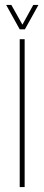

<svg xmlns="http://www.w3.org/2000/svg" viewBox="-20 -759 180 779"><path d="M60 0V-600H80V0ZM60 -640 5 -739H26L71 -659L115 -739H136L81 -640Z"/></svg>

Font: Big Shoulders Stencil Display Thin Thin
Style: Regular
Weight: 250
Version: Version 2.001